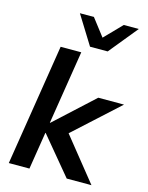

<svg xmlns="http://www.w3.org/2000/svg" viewBox="-138 -1040 867 1124"><g transform="rotate(15 295.5 -477.5)"><path d="M28 0 145 -736H270L199 -290H201L435 -505H591L321 -259L529 0H379L191 -226H189L153 0ZM311 -781 203 -955H288L368 -851L469 -955H560L418 -781Z"/></g></svg>

Font: Mulish
Style: Bold Italic
Weight: 700
Italic angle: -9°
Designer: Vernon Adams
Foundry: Vernon Adams
Version: Version 3.603; ttfautohint (v1.8.3)